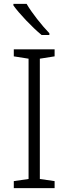

<svg xmlns="http://www.w3.org/2000/svg" viewBox="-20 -968 351 988"><path d="M117 -948H49V-940C78 -899 145 -828 194 -788H234V-797C196 -836 142 -904 117 -948ZM261 0V-36L185 -47V-666L261 -678V-714H51V-678L127 -666V-47L51 -36V0Z"/></svg>

Font: Noto Sans Ethiopic Light
Style: Regular
Weight: 300
Designer: Monotype Design Team
Foundry: Monotype Imaging Inc.
Version: Version 2.102